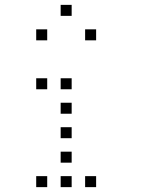

<svg xmlns="http://www.w3.org/2000/svg" viewBox="-20 -793 640 785"><path d="M229 -773Q228 -773 228 -773Q228 -773 228 -772V-729Q228 -728 228 -728Q228 -728 229 -728H272Q273 -728 273 -728Q273 -728 273 -729V-772Q273 -773 273 -773Q273 -773 272 -773ZM129 -673Q128 -673 128 -673Q128 -673 128 -672V-629Q128 -628 128 -628Q128 -628 129 -628H172Q173 -628 173 -628Q173 -628 173 -629V-672Q173 -673 173 -673Q173 -673 172 -673ZM329 -673Q328 -673 328 -673Q328 -673 328 -672V-629Q328 -628 328 -628Q328 -628 329 -628H372Q373 -628 373 -628Q373 -628 373 -629V-672Q373 -673 373 -673Q373 -673 372 -673ZM129 -473Q128 -473 128 -473Q128 -473 128 -472V-429Q128 -428 128 -428Q128 -428 129 -428H172Q173 -428 173 -428Q173 -428 173 -429V-472Q173 -473 173 -473Q173 -473 172 -473ZM229 -473Q228 -473 228 -473Q228 -473 228 -472V-429Q228 -428 228 -428Q228 -428 229 -428H272Q273 -428 273 -428Q273 -428 273 -429V-472Q273 -473 273 -473Q273 -473 272 -473ZM229 -373Q228 -373 228 -373Q228 -373 228 -372V-329Q228 -328 228 -328Q228 -328 229 -328H272Q273 -328 273 -328Q273 -328 273 -329V-372Q273 -373 273 -373Q273 -373 272 -373ZM229 -273Q228 -273 228 -273Q228 -273 228 -272V-229Q228 -228 228 -228Q228 -228 229 -228H272Q273 -228 273 -228Q273 -228 273 -229V-272Q273 -273 273 -273Q273 -273 272 -273ZM229 -173Q228 -173 228 -173Q228 -173 228 -172V-129Q228 -128 228 -128Q228 -128 229 -128H272Q273 -128 273 -128Q273 -128 273 -129V-172Q273 -173 273 -173Q273 -173 272 -173ZM129 -73Q128 -73 128 -73Q128 -73 128 -72V-29Q128 -28 128 -28Q128 -28 129 -28H172Q173 -28 173 -28Q173 -28 173 -29V-72Q173 -73 173 -73Q173 -73 172 -73ZM229 -73Q228 -73 228 -73Q228 -73 228 -72V-29Q228 -28 228 -28Q228 -28 229 -28H272Q273 -28 273 -28Q273 -28 273 -29V-72Q273 -73 273 -73Q273 -73 272 -73ZM329 -73Q328 -73 328 -73Q328 -73 328 -72V-29Q328 -28 328 -28Q328 -28 329 -28H372Q373 -28 373 -28Q373 -28 373 -29V-72Q373 -73 373 -73Q373 -73 372 -73Z"/></svg>

Font: Doto Light
Style: Regular
Weight: 300
Monospace: yes
Version: Version 1.000